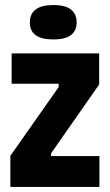

<svg xmlns="http://www.w3.org/2000/svg" viewBox="-20 -739 434 759"><path d="M21 0V-123L212 -395V-408H26V-528H372V-405L182 -133V-122H373V0ZM191 -583Q98 -583 98 -650Q98 -719 191 -719Q239 -719 261 -701Q283 -683 283 -651Q283 -583 191 -583Z"/></svg>

Font: Bricolage Grotesque 12pt Condensed ExtraBold
Style: Regular
Weight: 800
Width: 3
Designer: Mathieu Triay
Foundry: Atelier Triay
Version: Version 1.001; ttfautohint (v1.8.4.7-5d5b);gftools[0.9.33.de